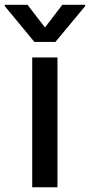

<svg xmlns="http://www.w3.org/2000/svg" viewBox="-64 -787 378 807"><path d="M71.4 0H177.6V-545.5H71.4ZM-44 -761.4 80.6 -610.8H169L294 -761.4V-766.7H197.8L125 -671.5L51.8 -766.7H-44Z"/></svg>

Font: Margiela Sans Medium
Style: Regular
Weight: 500
Designer: Stefan Endress, Andreas Faust
Version: Version 1.100;FEAKit 1.0